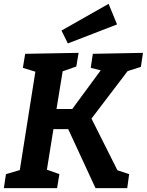

<svg xmlns="http://www.w3.org/2000/svg" viewBox="-21 -979 764 999"><path d="M288 -73 276 0H-1L10 -73L82 -94L163 -606L98 -626L110 -699L388 -704L376 -633L305 -608L273 -412H355L503 -613L451 -626L462 -699L723 -704L712 -631L643 -609L455 -362L590 -93L651 -73L641 0H476L334 -307H257L223 -96ZM332 -753 299 -820 544 -959 588 -852Z"/></svg>

Font: Bitter
Style: Bold Italic
Weight: 700
Italic angle: -9°
Designer: Sol Matas, and Bitter project Authors
Foundry: Sol Matas
Version: Version 2.001